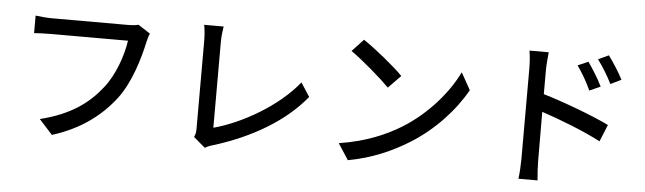

<svg xmlns="http://www.w3.org/2000/svg" viewBox="-50 -976 4101 1221"><g transform="rotate(5 2000.0 -366.0)"><path d="M796 -715C774 -709 749 -708 732 -708H247C214 -708 167 -712 139 -716V-604C164 -606 204 -608 247 -608H738C725 -516 682 -388 613 -301C531 -196 418 -111 223 -63L308 31C490 -26 615 -122 706 -240C787 -346 833 -505 855 -607C860 -627 865 -649 873 -665Z M1284 28C1303 16 1322 10 1334 7C1577 -68 1784 -189 1917 -352L1860 -440C1734 -282 1507 -152 1327 -104V-651C1327 -684 1331 -720 1336 -751H1212C1217 -728 1221 -682 1221 -650V-91C1221 -70 1220 -55 1210 -35Z M2233 -745 2160 -667C2234 -616 2358 -508 2410 -455L2489 -536C2433 -594 2304 -698 2233 -745ZM2130 -76 2197 27C2352 -1 2479 -60 2580 -122C2736 -218 2859 -355 2931 -484L2870 -593C2809 -465 2684 -315 2523 -216C2427 -157 2297 -101 2130 -76Z M3886 -634C3863 -680 3820 -745 3793 -782L3726 -751C3761 -704 3789 -658 3818 -601ZM3758 -579C3736 -626 3694 -691 3667 -730L3600 -701C3634 -653 3662 -605 3688 -548ZM3402 -656C3402 -692 3407 -735 3410 -768H3287C3293 -735 3296 -688 3296 -656V-78C3296 -40 3293 15 3288 50H3410C3406 13 3403 -47 3403 -78L3402 -387C3512 -351 3675 -288 3781 -232L3825 -340C3726 -389 3534 -461 3402 -500Z"/></g></svg>

Font: Genne Gothic Medium
Style: Regular
Weight: 500
Designer: Ryoko NISHIZUKA (kana & ideographs); Paul D. Hunt (Latin, Greek & Cyrillic); Wenlong ZHANG (bopomofo); Sandoll Communica
Foundry: Adobe Systems Incorporated
Version: Version 1.004;PS 1.004;hotconv 16.6.51;makeotf.lib2.5.65220